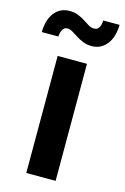

<svg xmlns="http://www.w3.org/2000/svg" viewBox="-149 -810 564 865"><g transform="rotate(15 133.5 -378.0)"><path d="M64.9 0V-545.9H201.7V0ZM200.7 -628.4Q178.2 -628.4 160.2 -635.7Q142.1 -643.1 127.2 -652.8Q112.3 -662.6 99.9 -669.9Q87.4 -677.2 76.2 -677.2Q61.5 -677.2 54 -664.3Q46.4 -651.4 45.4 -631.3H-32.2Q-30.8 -690.4 -4.4 -723.1Q22 -755.9 65.9 -755.9Q88.9 -755.9 106.4 -748.5Q124 -741.2 138.4 -731.7Q152.8 -722.2 165.3 -714.8Q177.7 -707.5 189.9 -707.5Q206.1 -707.5 213.4 -719Q220.7 -730.5 222.2 -753.4H298.3Q296.9 -694.3 270 -661.4Q243.2 -628.4 200.7 -628.4Z"/></g></svg>

Font: Inter Cardless
Style: Bold
Weight: 700
Designer: Rasmus Andersson
Foundry: rsms
Version: Version 4.001;git-9221beed3